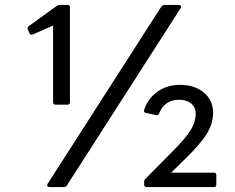

<svg xmlns="http://www.w3.org/2000/svg" viewBox="-20 -754 946 774"><path d="M204 -332Q194 -332 194 -342V-651L112 -615Q110 -614 107 -614Q102 -614 99 -620L92 -635Q91 -637 91 -640Q91 -645 95 -648L210 -731Q214 -734 221 -734H252Q262 -734 262 -725V-342Q262 -332 252 -332ZM179 0Q173 0 171 -4Q169 -8 172 -13L630 -727Q636 -734 643 -734H701Q707 -734 709.5 -730Q712 -726 708 -721L250 -7Q246 0 238 0ZM570 0Q566 0 563.5 -3Q561 -6 561 -10V-21Q561 -28 565 -32L674 -142Q731 -199 750 -232Q769 -265 769 -295Q769 -321 750.5 -336.5Q732 -352 703 -352Q643 -352 621 -296Q617 -287 609 -290L567 -299Q558 -302 561 -311Q577 -358 615.5 -385Q654 -412 706 -412Q764 -412 801.5 -381Q839 -350 839 -299Q839 -256 813.5 -214.5Q788 -173 726 -113L670 -58H843Q852 -58 852 -49V-10Q852 0 843 0Z"/></svg>

Font: LINE Seed Sans TH
Style: Regular
Weight: 400
Designer: Dalton Maag Ltd | Thai characters by Cadson Demak Co.,Ltd.
Foundry: Dalton Maag Ltd
Version: Version 1.002